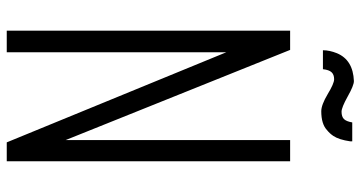

<svg xmlns="http://www.w3.org/2000/svg" viewBox="-270 -799 1069 569"><g transform="rotate(90 264.5 -514.5)"><path d="M185.1 -937H128.9Q128.9 -956.5 137.7 -978.5Q157.7 -1026.4 220.2 -1028.8Q233.4 -1028.8 266.1 -1010.3Q298.8 -992.2 311 -992.2Q325.7 -992.2 332.8 -999.3Q339.8 -1006.3 342.8 -1023.9H398.9V-1018.1Q394 -984.4 382.8 -967.8Q375.5 -957 365.7 -949.2Q347.7 -932.1 309.6 -932.1Q291 -932.1 258.8 -951.2Q227.5 -970.2 214.8 -970.2Q201.2 -970.2 194.1 -962.6Q187 -955.1 185.1 -937ZM134.8 0H70.8V-839.8H127.9L395 -174.8V-839.8H458V0H401.9L134.8 -650.9Z"/></g></svg>

Font: VL Oswald
Style: Light
Weight: 300
Designer: vernon adams
Foundry: vernon adams
Version: Version ; ttfautohint (v0.92.18-e454-dirty) -l 8 -r 50 -G 20